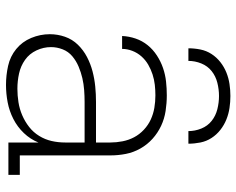

<svg xmlns="http://www.w3.org/2000/svg" viewBox="-94 -686 788 640"><g transform="rotate(90 300.0 -366.0)"><path d="M263 8Q231 8 199.5 1Q168 -6 143.5 -26Q119 -46 106.5 -76Q94 -106 94 -138Q94 -164 102.5 -188.5Q111 -213 129 -231.5Q147 -250 170 -262Q193 -274 218 -280.5Q243 -287 268.5 -289.5Q294 -292 320 -292H455V-340Q455 -360 451 -380.5Q447 -401 437.5 -419Q428 -437 412.5 -451.5Q397 -466 378.5 -474.5Q360 -483 339.5 -486.5Q319 -490 298 -490Q280 -490 262.5 -488Q245 -486 228 -480.5Q211 -475 195.5 -466Q180 -457 168 -443.5Q156 -430 149.5 -413Q143 -396 143 -379H100Q101 -402 108.5 -424Q116 -446 130.5 -464Q145 -482 165 -495Q185 -508 207 -515.5Q229 -523 252 -525.5Q275 -528 298 -528Q324 -528 350 -524Q376 -520 399.5 -509Q423 -498 442.5 -480.5Q462 -463 475 -440Q488 -417 493 -391.5Q498 -366 498 -340V-38H563V0H455V-100Q444 -73 423.5 -51.5Q403 -30 376.5 -16.5Q350 -3 321 2.5Q292 8 263 8ZM276 -30Q298 -30 320.5 -33.5Q343 -37 364 -46Q385 -55 403 -69Q421 -83 433 -102.5Q445 -122 450 -144Q455 -166 455 -189V-254H320Q300 -254 280 -252.5Q260 -251 240.5 -246.5Q221 -242 202 -234Q183 -226 167.5 -213Q152 -200 144.5 -181Q137 -162 137 -142Q137 -117 148 -93.5Q159 -70 179.5 -55.5Q200 -41 225 -35.5Q250 -30 276 -30ZM141 -600Q141 -620 145 -640Q149 -660 160 -677Q171 -694 187 -706.5Q203 -719 221.5 -726.5Q240 -734 260 -737Q280 -740 300 -740Q320 -740 340 -737Q360 -734 378.5 -726.5Q397 -719 413 -706.5Q429 -694 440 -677Q451 -660 455 -640Q459 -620 459 -600H417Q417 -622 408.5 -643Q400 -664 383 -677.5Q366 -691 344 -696.5Q322 -702 300 -702Q278 -702 256 -696.5Q234 -691 217 -677.5Q200 -664 191.5 -643Q183 -622 183 -600Z"/></g></svg>

Font: Iosevka Etoile Extralight
Style: Regular
Weight: 200
Designer: Belleve Invis
Foundry: Belleve Invis
Version: Version 22.1.2; ttfautohint (v1.8.4)